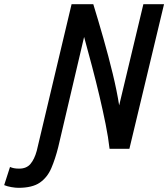

<svg xmlns="http://www.w3.org/2000/svg" viewBox="-177 -713 806 920"><path d="M-89 187Q-103 187 -123 183.5Q-143 180 -157 174L-129 87Q-120 91 -110 93Q-100 95 -85 95Q-50 95 -31 72.5Q-12 50 -1 10L166 -693H270Q294 -615 318.5 -529Q343 -443 363 -360.5Q383 -278 394 -208L510 -693H609L443 0H348Q342 -54 329 -118.5Q316 -183 299.5 -253Q283 -323 264 -395Q245 -467 226 -536L102 -8Q88 48 69 92.5Q50 137 14 162Q-22 187 -89 187Z"/></svg>

Font: Ubuntu Sans Mono Medium
Style: Italic
Weight: 500
Italic angle: -13.5°
Monospace: yes
Designer: Dalton Maag Ltd
Foundry: Dalton Maag Ltd
Version: Version 1.006